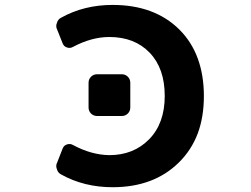

<svg xmlns="http://www.w3.org/2000/svg" viewBox="-20 -785 1040 795"><path d="M446.3 -9.8Q328.1 -9.8 233.4 -62.5Q219.7 -69.3 215.8 -84Q212.9 -90.8 212.9 -97.7Q212.9 -105.5 216.8 -112.3L239.3 -169.9Q244.1 -182.6 257.3 -187Q270.5 -191.4 282.2 -184.6Q358.4 -143.6 432.6 -142.6Q533.2 -142.6 597.7 -208.5Q662.1 -274.4 662.1 -387.7Q662.1 -502 599.6 -566.9Q537.1 -631.8 432.6 -631.8Q359.4 -631.8 282.2 -590.8Q270.5 -584 257.3 -588.4Q244.1 -592.8 239.3 -605.5L216.8 -662.1Q212.9 -668.9 212.9 -677.7Q212.9 -683.6 215.8 -690.4Q219.7 -705.1 233.4 -711.9Q328.1 -764.6 446.3 -764.6Q533.2 -764.6 601.6 -739.3Q670.9 -713.9 722.2 -663.1Q773.4 -612.3 798.8 -543Q824.2 -473.6 824.2 -387.2Q824.2 -300.8 798.8 -232.4Q772.5 -163.1 720.2 -111.8Q668 -60.5 599.6 -35.2Q531.2 -9.8 446.3 -9.8ZM381.8 -304.7Q367.2 -304.7 356.9 -314.9Q346.7 -325.2 346.7 -339.8V-442.4Q346.7 -457 356.9 -467.3Q367.2 -477.5 381.8 -477.5H484.4Q499 -477.5 509.3 -467.3Q519.5 -457 519.5 -442.4V-339.8Q519.5 -325.2 509.3 -314.9Q499 -304.7 484.4 -304.7Z"/></svg>

Font: Rounded-L Mgen+ 1mn bold
Style: Bold
Weight: 700
Designer: [Source Han Sans]
Ryoko NISHIZUKA  (kana & ideographs); Paul D. Hunt (Latin, Greek & Cyrillic); Wenlong ZHANG  (bopomofo
Version: Version 1.059.20150602